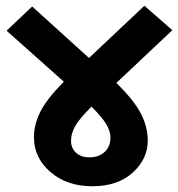

<svg xmlns="http://www.w3.org/2000/svg" viewBox="-20 -667 620 668"><path d="M301.3 -19Q212.4 -19 155.3 -68.6Q98.1 -118.2 98.1 -189.5Q98.1 -233.9 120.6 -278.6Q143.1 -323.2 202.1 -382.8L2.9 -560.1L91.8 -644.5L289.6 -465.3L482.4 -647L579.6 -562L384.8 -378.4Q445.8 -318.8 470 -272.2Q494.1 -225.6 494.1 -177.7Q494.1 -113.8 441.7 -66.4Q389.2 -19 301.3 -19ZM291 -119.6Q324.2 -119.6 344.2 -138.4Q364.3 -157.2 364.3 -188.5Q364.3 -210.4 349.4 -235.4Q334.5 -260.3 298.3 -295.9Q255.9 -253.9 241.5 -228Q227.1 -202.1 227.1 -177.7Q227.1 -151.4 244.6 -135.5Q262.2 -119.6 291 -119.6Z"/></svg>

Font: Khula Bold
Style: Regular
Weight: 700
Designer: Erin McLaughlin, Steve Matteson
Version: Version 1.000;PS 1.0;hotconv 1.0.72;makeotf.lib2.5.5900